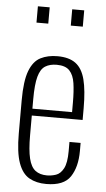

<svg xmlns="http://www.w3.org/2000/svg" viewBox="-57 -847 492 892"><g transform="rotate(5 189.5 -400.5)"><path d="M193 9Q147 9 114 -9.5Q81 -28 63.5 -76.5Q46 -125 46 -214V-368Q46 -459 64 -506Q82 -553 115.5 -570Q149 -587 194 -587Q248 -587 279 -564Q310 -541 323 -490.5Q336 -440 336 -357V-302H99V-210Q99 -141 108.5 -102Q118 -63 139 -47Q160 -31 193 -31Q214 -31 235 -38Q256 -45 270 -71Q284 -97 284 -152V-195H336V-157Q336 -83 305.5 -37Q275 9 193 9ZM99 -334H284V-379Q284 -431 278.5 -468.5Q273 -506 254 -526.5Q235 -547 194 -547Q162 -547 140.5 -533.5Q119 -520 109 -483.5Q99 -447 99 -378ZM243 -734V-810H299V-734ZM83 -734V-810H138V-734Z"/></g></svg>

Font: Oswald ExtraLight
Style: Regular
Weight: 250
Designer: Vernon Adams
Foundry: Vernon Adams
Version: Version 4.103;gftools[0.9.33.dev8+g029e19f]